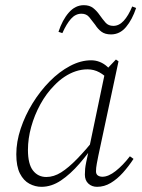

<svg xmlns="http://www.w3.org/2000/svg" viewBox="-20 -709 549 742"><path d="M140 13Q116 13 93.5 1Q71 -11 57 -38.5Q43 -66 43 -113Q43 -161 60 -212Q77 -263 106 -310Q135 -357 172 -394.5Q209 -432 250.5 -454Q292 -476 332 -476Q350 -476 366 -469.5Q382 -463 395 -451Q408 -439 417 -422L401 -399Q385 -418 364 -429.5Q343 -441 318 -441Q295 -441 272.5 -433.5Q250 -426 229 -412Q208 -398 190 -379Q159 -348 136 -306Q113 -264 100.5 -218.5Q88 -173 88 -130Q88 -75 107.5 -50Q127 -25 159 -25Q188 -25 216.5 -43Q245 -61 278 -95Q311 -129 350 -177L358 -167H356Q323 -118 287.5 -77Q252 -36 215.5 -11.5Q179 13 140 13ZM355 13Q335 13 321.5 0.5Q308 -12 308 -34Q308 -46 309 -56.5Q310 -67 313 -81.5Q316 -96 321 -119L322 -124L387 -435L390 -439L428 -479L438 -472L360 -107Q357 -92 354 -76Q351 -60 351 -47Q351 -36 358 -31Q365 -26 376 -26Q399 -26 427 -48Q455 -70 482 -105L496 -95Q477 -66 455 -41.5Q433 -17 408 -2Q383 13 355 13ZM206 -586Q221 -632 246 -660.5Q271 -689 304 -689Q326 -689 340 -678Q354 -667 365 -651Q377 -634 388 -621.5Q399 -609 418 -609Q440 -609 458 -628.5Q476 -648 491 -684L506 -678Q491 -633 467 -604.5Q443 -576 409 -576Q386 -576 372 -586.5Q358 -597 348 -613Q336 -629 325 -642.5Q314 -656 295 -656Q272 -656 254.5 -636.5Q237 -617 221 -581Z"/></svg>

Font: Source Serif 4 36pt Light
Style: Italic
Weight: 300
Italic angle: -12°
Designer: Frank Grießhammer
Foundry: Adobe Systems Incorporated
Version: Version 4.004;hotconv 1.0.116;makeotfexe 2.5.65601